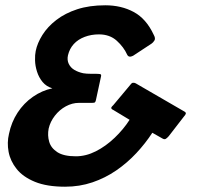

<svg xmlns="http://www.w3.org/2000/svg" viewBox="-20 -696 751 726"><path d="M226 10Q157 10 112 -8.5Q67 -27 43 -57Q19 -87 12.5 -122Q6 -157 14 -190Q23 -234 46.5 -270Q70 -306 104.5 -330Q139 -354 178 -362Q155 -369 141 -386Q127 -403 120 -425Q113 -447 112.5 -468Q112 -489 115 -503Q121 -533 140.5 -564Q160 -595 193 -620.5Q226 -646 272 -661Q318 -676 378 -676Q439 -676 486 -650.5Q533 -625 561 -565Q569 -551 564 -543Q559 -535 553 -531L483 -485Q467 -477 461 -489Q448 -518 421.5 -542Q395 -566 354 -566Q325 -566 300 -556.5Q275 -547 259 -529.5Q243 -512 237 -487Q233 -469 240 -454.5Q247 -440 261.5 -431.5Q276 -423 295 -419Q301 -418 308 -417.5Q315 -417 322.5 -417Q330 -417 334 -417Q352 -417 358 -416Q364 -415 362 -407L343 -319Q341 -309 337 -308Q333 -307 326 -307H278Q253 -307 229 -294Q205 -281 187.5 -258.5Q170 -236 164 -210Q159 -184 166 -160Q173 -136 197 -120.5Q221 -105 267 -105Q305 -105 342.5 -124Q380 -143 413.5 -175Q447 -207 470 -243L407 -281Q403 -282 401 -286Q399 -290 408 -298L470 -372Q477 -382 482 -383Q487 -384 493 -381L676 -275Q684 -271 682.5 -266Q681 -261 676 -256L618 -181Q611 -173 606 -170.5Q601 -168 593 -173L556 -194Q530 -154 495.5 -117Q461 -80 419.5 -51.5Q378 -23 329.5 -6.5Q281 10 226 10Z"/></svg>

Font: Glory
Style: Bold Italic
Weight: 700
Italic angle: -12°
Version: Version 1.011